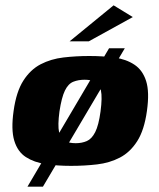

<svg xmlns="http://www.w3.org/2000/svg" viewBox="-20 -615 595 720"><path d="M31 -199Q41 -271 67.5 -312.5Q94 -354 132.5 -374Q171 -394 218 -399.5Q265 -405 315 -405Q367 -405 410 -399Q453 -393 484 -372.5Q515 -352 528 -311Q541 -270 531 -199Q521 -127 494.5 -85.5Q468 -44 429.5 -24Q391 -4 344 1.5Q297 7 246 7Q195 7 151.5 0.5Q108 -6 77 -26Q46 -46 33.5 -87.5Q21 -129 31 -199ZM357 -197Q364 -250 358.5 -275.5Q353 -301 337 -308.5Q321 -316 297 -316Q274 -316 255 -308.5Q236 -301 223.5 -275.5Q211 -250 203 -197Q196 -145 201.5 -119.5Q207 -94 223.5 -86Q240 -78 264 -78Q287 -78 305.5 -86Q324 -94 337 -119.5Q350 -145 357 -197ZM83 85 389 -434H448L141 85ZM241 -460 406 -595 478 -551 313 -460Z"/></svg>

Font: Genos Thin ExtraBold
Style: Italic
Weight: 800
Italic angle: -8°
Version: Version 1.010